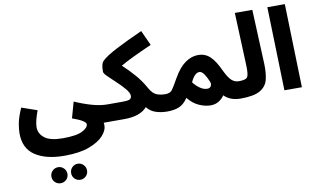

<svg xmlns="http://www.w3.org/2000/svg" viewBox="-108 -984 2812 1687"><g transform="rotate(-10 1297.5 -141.0)"><path d="M25 -31Q25 104 121.5 167.5Q218 231 381 231Q516 231 602.5 198.5Q689 166 730.5 119.5Q772 73 772 31Q772 25 771.5 18.5Q771 12 770 5H819Q862 5 885 -16.5Q908 -38 908 -73Q908 -104 889.5 -126Q871 -148 829 -148Q768 -148 695 -168.5Q622 -189 542 -224L502 -81Q621 -39 621 -8Q621 22 569 49.5Q517 77 393 77Q282 77 232 38.5Q182 0 182 -58Q182 -110 217 -204L79 -252Q44 -172 34.5 -120Q25 -68 25 -31ZM482 463Q511 463 532 442.5Q553 422 553 392Q553 362 532 341Q511 320 482 320Q452 320 431.5 341Q411 362 411 392Q411 422 431.5 442.5Q452 463 482 463ZM307 463Q336 463 357 442.5Q378 422 378 392Q378 362 357 341Q336 320 307 320Q277 320 256 341Q235 362 235 392Q235 422 256 442.5Q277 463 307 463Z M1338 5Q1381 5 1404 -16.5Q1427 -38 1427 -73Q1427 -104 1408.5 -126Q1390 -148 1348 -148Q1303 -148 1269 -162Q1235 -176 1206 -228Q1168 -297 1118.5 -353.5Q1069 -410 1014 -461Q1097 -510 1295 -597L1234 -731Q1100 -671 999.5 -619Q899 -567 864 -531Q853 -520 847 -498.5Q841 -477 841 -437Q841 -423 872 -392.5Q903 -362 943.5 -324.5Q984 -287 1015 -250Q1046 -213 1046 -187Q1046 -164 1028.5 -156Q1011 -148 969 -148H829L819 5H955Q1096 5 1158 -66Q1187 -27 1234.5 -11Q1282 5 1338 5Z M1993 5Q2036 5 2059.5 -16.5Q2083 -38 2083 -73Q2083 -104 2064.5 -126Q2046 -148 2003 -148Q1965 -148 1937 -175Q1909 -202 1878 -268Q1840 -352 1796.5 -394.5Q1753 -437 1688 -437Q1630 -437 1574 -398Q1518 -359 1468 -271Q1427 -198 1408.5 -173Q1390 -148 1348 -148L1338 5Q1402 5 1445 -13.5Q1488 -32 1523 -84Q1566 -30 1620 -6Q1674 18 1722 18Q1765 18 1796.5 -2Q1828 -22 1846 -50Q1900 5 1993 5ZM1596 -210Q1632 -288 1674 -288Q1695 -288 1714.5 -261Q1734 -234 1752 -190Q1762 -166 1752 -148.5Q1742 -131 1719 -131Q1684 -131 1650 -156.5Q1616 -182 1596 -210Z M1993 5Q2112 5 2167.5 -28Q2223 -61 2237.5 -120Q2252 -179 2249 -258L2228 -745H2072L2091 -274Q2094 -194 2080.5 -171Q2067 -148 2003 -148Z M2383 0 2362 -745H2518L2539 0Z"/></g></svg>

Font: Noto Sans Arabic Extra
Style: Regular
Weight: 800
Designer: Nadine Chahine - Monotype Design Team
Foundry: Monotype Imaging Inc.
Version: Version 1.902